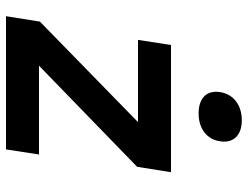

<svg xmlns="http://www.w3.org/2000/svg" viewBox="-113 -713 826 640"><g transform="rotate(90 300.0 -393.0)"><path d="M358 -642C408 -642 445 -669 451 -714C458 -758 431 -786 381 -786C330 -786 294 -758 287 -714C280 -669 307 -642 358 -642ZM34 0H478L495 -110H199L536 -437L554 -550H130L113 -440H387L52 -113Z"/></g></svg>

Font: JetBrains Mono
Style: Bold Italic
Weight: 558
Italic angle: -9°
Monospace: yes
Designer: Philipp Nurullin, Konstantin Bulenkov
Foundry: JetBrains
Version: Version 2.305